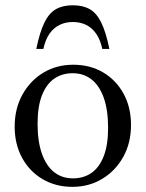

<svg xmlns="http://www.w3.org/2000/svg" viewBox="-20 -716 566 746"><path d="M263.5 -23Q305 -23 335.5 -44.2Q366 -65.5 383 -109.2Q400 -153 400 -219Q400 -288.5 383.2 -335.8Q366.5 -383 335.8 -407.2Q305 -431.5 262.5 -431.5Q221 -431.5 190.5 -410.2Q160 -389 143 -345.5Q126 -302 126 -235.5Q126 -166.5 142.8 -119Q159.5 -71.5 190.2 -47.2Q221 -23 263.5 -23ZM261.5 10Q196.5 10 145.8 -19.8Q95 -49.5 66 -102.5Q37 -155.5 37 -224Q37 -294 67.2 -348.5Q97.5 -403 148.8 -433.8Q200 -464.5 264.5 -464.5Q330 -464.5 380.5 -434.8Q431 -405 460 -352.2Q489 -299.5 489 -230.5Q489 -160.5 458.8 -106.2Q428.5 -52 377 -21Q325.5 10 261.5 10ZM263 -630.5Q234.5 -630.5 211.5 -619.2Q188.5 -608 172.5 -585.2Q156.5 -562.5 148.5 -526H121Q134.5 -591.5 152.5 -628.2Q170.5 -665 197 -680.2Q223.5 -695.5 263 -695.5Q302.5 -695.5 329 -680.2Q355.5 -665 373.5 -628.2Q391.5 -591.5 405 -526H377.5Q369.5 -562.5 353.5 -585.2Q337.5 -608 314.8 -619.2Q292 -630.5 263 -630.5Z"/></svg>

Font: Newsreader 36pt
Style: Regular
Weight: 400
Designer: Hugues Gentile
Foundry: Production Type
Version: Version 1.003